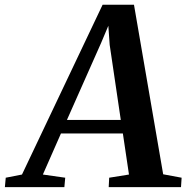

<svg xmlns="http://www.w3.org/2000/svg" viewBox="-92 -766 764 786"><path d="M-72 0 -68.5 -38.5 -2 -51.5 328 -746.5H456.5L576 -52.5L651.5 -38.5L649 0H353L355 -38.5L436 -51.5L411 -219.5H157.5L83.5 -51.5L175 -38.5L171.5 0ZM182 -275H402.5L357 -582.5L351.5 -660.5L322 -590.5Z"/></svg>

Font: Merriweather 48pt SemiBold
Style: Italic
Weight: 600
Italic angle: -7.8°
Designer: Eben Sorkin
Foundry: Eben Sorkin
Version: Version 2.101